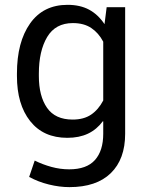

<svg xmlns="http://www.w3.org/2000/svg" viewBox="-20 -558 606 791"><path d="M49.8 -254.9Q49.8 -384.8 104 -461.4Q158.2 -538.1 258.3 -538.1Q310.1 -538.1 347.2 -518.1Q384.3 -498 410.6 -458.5L419.4 -528.3H495.6V-6.8Q495.6 97.7 436.5 155.3Q377.4 212.9 266.1 212.9Q225.1 212.9 181.4 202.1Q137.7 191.4 100.1 170.9L123 103.5Q155.3 119.6 191.7 129.6Q228 139.6 265.1 139.6Q336.9 139.6 371.1 101.3Q405.3 63 405.3 -6.8V-58.1L403.8 -58.6Q378.4 -24.4 342.3 -7.3Q306.2 9.8 257.3 9.8Q158.7 9.8 104.2 -59.1Q49.8 -127.9 49.8 -244.6ZM140.1 -244.6Q140.1 -162.1 173.8 -113.8Q207.5 -65.4 279.3 -65.4Q325.2 -65.4 355.2 -85.7Q385.3 -106 405.3 -144V-386.2Q386.2 -422.4 356 -442.6Q325.7 -462.9 280.3 -462.9Q208.5 -462.9 174.3 -405.5Q140.1 -348.1 140.1 -254.9Z"/></svg>

Font: Roboto Web
Style: Regular
Weight: 400
Designer: Google
Version: Version 1.200310; 2013